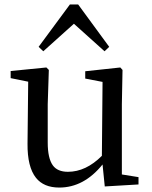

<svg xmlns="http://www.w3.org/2000/svg" viewBox="-20 -831 683 865"><path d="M247 14Q177 14 142 -30Q103 -79 104 -184L107 -463L28 -479V-511L189 -527L200 -516L195 -361V-189Q195 -118 218 -86Q239 -57 286 -57Q367 -57 439 -129L442 -462L364 -477V-510L522 -527L532 -516L529 -361V-45L604 -33V0L452 9L442 -90Q358 14 247 14ZM175 -600 154 -620 295 -811H332L472 -620L451 -600L313 -724Z"/></svg>

Font: GenRyuMin TW M
Style: Regular
Weight: 500
Version: Version 1.501;PS 1;hotconv 16.6.51;makeotf.lib2.5.65220